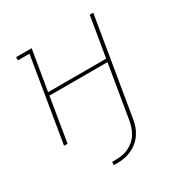

<svg xmlns="http://www.w3.org/2000/svg" viewBox="-171 -648 942 991"><g transform="rotate(-30 300.0 -152.5)"><path d="M223 215V196H244Q262 196 281.5 193Q301 190 319.5 181.5Q338 173 354 159.5Q370 146 380.5 129Q391 112 397.5 93Q404 74 407 56L460 -262H114L71 0H50L133 -501H64V-520H157L117 -281H463L503 -520H524L428 56Q425 77 418 98Q411 119 398.5 138Q386 157 368 172.5Q350 188 329 197.5Q308 207 286.5 211Q265 215 244 215Z"/></g></svg>

Font: Iosevka HT Thin Extended
Style: Italic
Weight: 100
Width: 7
Italic angle: -9°
Monospace: yes
Designer: Belleve Invis
Foundry: Belleve Invis
Version: Version 32.3.0; ttfautohint (v1.8.4)